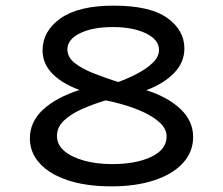

<svg xmlns="http://www.w3.org/2000/svg" viewBox="-20 -651 790 681"><path d="M375 10Q286 10 221 -11.5Q156 -33 121 -71.5Q86 -110 86 -160Q86 -219 132.5 -262Q179 -305 262 -332Q201 -354 166 -389.5Q131 -425 131 -472Q131 -541 195 -586Q259 -631 383 -631Q512 -631 573 -587.5Q634 -544 634 -479Q634 -430 598 -392.5Q562 -355 499 -331Q575 -307 620 -264.5Q665 -222 665 -165Q665 -113 629.5 -73.5Q594 -34 528.5 -12Q463 10 375 10ZM399 -360Q435 -373 468 -390.5Q501 -408 522.5 -429Q544 -450 544 -474Q544 -510 498 -532.5Q452 -555 380 -555Q309 -555 264.5 -533.5Q220 -512 219 -477Q219 -448 245 -427.5Q271 -407 312 -391Q353 -375 399 -360ZM378 -69Q463 -69 517 -95Q571 -121 571 -167Q571 -196 542 -220.5Q513 -245 464 -264Q415 -283 355 -295Q311 -282 271.5 -264.5Q232 -247 207 -223.5Q182 -200 182 -169Q182 -138 207.5 -116Q233 -94 277.5 -81.5Q322 -69 378 -69Z"/></svg>

Font: Inconsolata ExtraExpanded Medium
Style: Regular
Weight: 500
Width: 8
Monospace: yes
Designer: Raph Levien, Cyreal, Brenton Simpson
Foundry: Raph Levien, Cyreal, Google
Version: Version 3.001; ttfautohint (v1.8.2.53-6de2)